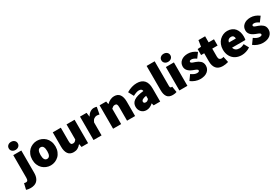

<svg xmlns="http://www.w3.org/2000/svg" viewBox="47 -2048 5186 3550"><g transform="rotate(-30 2640.5 -273.0)"><path d="M-56.2 173.8 -25.9 47.9Q-2.9 54.2 9.8 54.2Q37.1 54.2 48.6 37.4Q60.1 20.5 60.1 -20V-500H231.9V-25.9Q231.9 9.3 226.3 39.6Q220.7 69.8 206.8 97.7Q192.9 125.5 171.1 145Q149.4 164.6 115.5 176.3Q81.5 188 38.1 188Q-16.1 188 -56.2 173.8ZM76.9 -586.2Q49.8 -610.4 49.8 -647.9Q49.8 -685.5 76.9 -709.7Q104 -733.9 146 -733.9Q188 -733.9 215.1 -709.7Q242.2 -685.5 242.2 -647.9Q242.2 -610.4 215.1 -586.2Q188 -562 146 -562Q104 -562 76.9 -586.2Z M342.5 -139.2Q321.8 -189.5 321.8 -250Q321.8 -310.5 342.5 -360.8Q363.3 -411.1 397.7 -443.6Q432.1 -476.1 476.6 -494.1Q521 -512.2 569.3 -512.2Q617.7 -512.2 662.1 -494.1Q706.5 -476.1 741.2 -443.6Q775.9 -411.1 796.6 -360.8Q817.4 -310.5 817.4 -250Q817.4 -189.5 796.6 -139.2Q775.9 -88.9 741.2 -56.4Q706.5 -23.9 662.1 -5.9Q617.7 12.2 569.3 12.2Q521 12.2 476.6 -5.9Q432.1 -23.9 397.7 -56.4Q363.3 -88.9 342.5 -139.2ZM569.3 -126Q641.6 -126 641.6 -250Q641.6 -374 569.3 -374Q497.6 -374 497.6 -250Q497.6 -126 569.3 -126Z M903.3 -191.9V-500H1075.2V-213.9Q1075.2 -167.5 1086.7 -150.6Q1098.1 -133.8 1125 -133.8Q1148.9 -133.8 1164.8 -143.8Q1180.7 -153.8 1197.3 -178.2V-500H1369.1V0H1229L1217.3 -65.9H1212.9Q1180.7 -27.3 1144 -7.6Q1107.4 12.2 1059.1 12.2Q979.5 12.2 941.4 -41.5Q903.3 -95.2 903.3 -191.9Z M1484.9 0V-500H1625L1636.7 -414.1H1640.6Q1667 -462.4 1705.3 -487.3Q1743.7 -512.2 1782.7 -512.2Q1819.8 -512.2 1844.7 -502L1816.9 -354Q1780.8 -361.8 1760.7 -361.8Q1730.5 -361.8 1701.9 -341.6Q1673.3 -321.3 1656.7 -277.8V0Z M1902.8 0V-500H2043L2054.7 -439.9H2058.6Q2134.8 -512.2 2216.8 -512.2Q2296.4 -512.2 2334.5 -458.5Q2372.6 -404.8 2372.6 -308.1V0H2200.7V-286.1Q2200.7 -332.5 2189.2 -349.4Q2177.7 -366.2 2150.9 -366.2Q2128.4 -366.2 2112.5 -357.4Q2096.7 -348.6 2074.7 -328.1V0Z M2464.4 -142.1Q2464.4 -221.2 2529.1 -265.4Q2593.8 -309.6 2736.3 -324.2Q2733.4 -351.1 2716.6 -363.5Q2699.7 -376 2666.5 -376Q2618.2 -376 2540 -334L2480.5 -445.8Q2590.8 -512.2 2700.2 -512.2Q2800.8 -512.2 2854.5 -454.8Q2908.2 -397.5 2908.2 -277.8V0H2768.1L2756.3 -47.9H2752.4Q2686 12.2 2614.3 12.2Q2545.9 12.2 2505.1 -32.7Q2464.4 -77.6 2464.4 -142.1ZM2628.4 -155.8Q2628.4 -120.1 2674.3 -120.1Q2693.4 -120.1 2707 -128.4Q2720.7 -136.7 2736.3 -153.8V-222.2Q2628.4 -206.1 2628.4 -155.8Z M3020 -175.8V-695.8H3191.9V-169.9Q3191.9 -146.5 3200.2 -136.2Q3208.5 -126 3219.7 -126Q3230 -126 3237.8 -127.9L3257.8 -2Q3225.1 12.2 3173.8 12.2Q3091.3 12.2 3055.7 -36.9Q3020 -85.9 3020 -175.8Z M3334.7 -586.2Q3307.6 -610.4 3307.6 -647.9Q3307.6 -685.5 3334.7 -709.7Q3361.8 -733.9 3403.8 -733.9Q3445.8 -733.9 3472.9 -709.7Q3500 -685.5 3500 -647.9Q3500 -610.4 3472.9 -586.2Q3445.8 -562 3403.8 -562Q3361.8 -562 3334.7 -586.2ZM3317.9 0V-500H3489.7V0Z M3565.4 -58.1 3641.6 -164.1Q3709 -113.8 3763.2 -113.8Q3813.5 -113.8 3813.5 -144Q3813.5 -151.4 3809.1 -157.7Q3804.7 -164.1 3793 -170.4Q3781.2 -176.8 3773.4 -180.2Q3765.6 -183.6 3745.4 -191.2Q3725.1 -198.7 3717.3 -202.1Q3591.3 -252 3591.3 -350.1Q3591.3 -423.3 3646 -467.8Q3700.7 -512.2 3789.6 -512.2Q3885.3 -512.2 3973.1 -445.8L3897.5 -344.2Q3838.9 -386.2 3795.4 -386.2Q3751.5 -386.2 3751.5 -357.9Q3751.5 -352.5 3753.9 -347.9Q3756.3 -343.3 3761.7 -339.1Q3767.1 -335 3772.5 -331.8Q3777.8 -328.6 3787.6 -324.7Q3797.4 -320.8 3804.7 -318.4Q3812 -315.9 3824.7 -311.5Q3837.4 -307.1 3845.2 -304.2Q3871.1 -294.9 3891.1 -283.7Q3911.1 -272.5 3931.2 -254.9Q3951.2 -237.3 3962.2 -211.7Q3973.1 -186 3973.1 -153.8Q3973.1 -80.6 3917.2 -34.2Q3861.3 12.2 3759.3 12.2Q3711.4 12.2 3657.7 -7.3Q3604 -26.9 3565.4 -58.1Z M3993.2 -366.2V-494.1L4068.8 -500L4088.9 -629.9H4231V-500H4345.2V-366.2H4231V-194.8Q4231 -156.2 4247.6 -139.2Q4264.2 -122.1 4291 -122.1Q4310.5 -122.1 4335 -129.9L4360.8 -5.9Q4300.8 12.2 4243.2 12.2Q4149.4 12.2 4104.2 -42Q4059.1 -96.2 4059.1 -191.9V-366.2Z M4391.1 -250Q4391.1 -309.1 4411.4 -359.1Q4431.6 -409.2 4465.3 -442.1Q4499 -475.1 4542 -493.7Q4585 -512.2 4630.9 -512.2Q4685.1 -512.2 4727.3 -493.4Q4769.5 -474.6 4795.9 -441.2Q4822.3 -407.7 4835.7 -364.3Q4849.1 -320.8 4849.1 -270Q4849.1 -228.5 4841.8 -198.2H4557.1Q4578.6 -118.2 4672.9 -118.2Q4721.2 -118.2 4774.9 -147.9L4831.1 -45.9Q4791.5 -18.1 4742.2 -2.9Q4692.9 12.2 4648.9 12.2Q4575.2 12.2 4517.3 -18.3Q4459.5 -48.8 4425.3 -108.9Q4391.1 -168.9 4391.1 -250ZM4554.7 -310.1H4703.1Q4703.1 -341.8 4687 -361.8Q4670.9 -381.8 4634.8 -381.8Q4604.5 -381.8 4583 -363.8Q4561.5 -345.7 4554.7 -310.1Z M4902.8 -58.1 4979 -164.1Q5046.4 -113.8 5100.6 -113.8Q5150.9 -113.8 5150.9 -144Q5150.9 -151.4 5146.5 -157.7Q5142.1 -164.1 5130.4 -170.4Q5118.7 -176.8 5110.8 -180.2Q5103 -183.6 5082.8 -191.2Q5062.5 -198.7 5054.7 -202.1Q4928.7 -252 4928.7 -350.1Q4928.7 -423.3 4983.4 -467.8Q5038.1 -512.2 5127 -512.2Q5222.7 -512.2 5310.5 -445.8L5234.9 -344.2Q5176.3 -386.2 5132.8 -386.2Q5088.9 -386.2 5088.9 -357.9Q5088.9 -352.5 5091.3 -347.9Q5093.8 -343.3 5099.1 -339.1Q5104.5 -335 5109.9 -331.8Q5115.2 -328.6 5125 -324.7Q5134.8 -320.8 5142.1 -318.4Q5149.4 -315.9 5162.1 -311.5Q5174.8 -307.1 5182.6 -304.2Q5208.5 -294.9 5228.5 -283.7Q5248.5 -272.5 5268.6 -254.9Q5288.6 -237.3 5299.6 -211.7Q5310.5 -186 5310.5 -153.8Q5310.5 -80.6 5254.6 -34.2Q5198.7 12.2 5096.7 12.2Q5048.8 12.2 4995.1 -7.3Q4941.4 -26.9 4902.8 -58.1Z"/></g></svg>

Font: Source Sans Pro Black
Style: Regular
Weight: 900
Designer: Paul D. Hunt
Foundry: Adobe Systems Incorporated
Version: Version 2.020;PS 2.0;hotconv 1.0.86;makeotf.lib2.5.63406